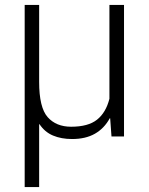

<svg xmlns="http://www.w3.org/2000/svg" viewBox="-20 -548 597 771"><path d="M137.2 -528.3V-219.2Q137.2 -116.2 171.4 -77.6Q205.6 -39.1 265.6 -39.1Q334 -39.1 369.6 -67.4Q405.3 -95.7 419.4 -151.4V-528.3H478V0H427.7L422.4 -73.2H420.9Q398.4 -32.2 361.1 -11Q323.7 10.3 269.5 10.3Q226.1 10.3 192.9 -3.7Q159.7 -17.6 138.7 -49.3L137.2 -48.8V203.1H79.1V-528.3Z"/></svg>

Font: Franko
Style: Light
Weight: 300
Designer: Google
Version: Version 1.200310; 2013